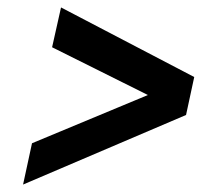

<svg xmlns="http://www.w3.org/2000/svg" viewBox="-20 -599 600 516"><path d="M144 -579 120 -472 447 -309 460 -378 66 -214 42 -103 480 -290 502 -392Z"/></svg>

Font: Roboto Serif SemiBold
Style: Italic
Weight: 600
Italic angle: -10°
Version: Version 1.007